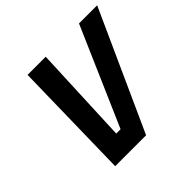

<svg xmlns="http://www.w3.org/2000/svg" viewBox="-166 -856 1032 1032"><g transform="rotate(-45 349.5 -340.0)"><path d="M317 -120C317 -120 284 -120 284 -120C284 -120 308 -680 308 -680C308 -680 170 -680 170 -680C170 -680 156 0 156 0C156 0 391 0 391 0C391 0 699 -680 699 -680C699 -680 561 -680 561 -680C561 -680 317 -120 317 -120Z"/></g></svg>

Font: My Font
Style: Bold Italic
Weight: 500
Version: Version 0.001